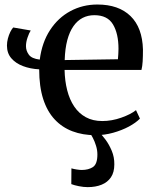

<svg xmlns="http://www.w3.org/2000/svg" viewBox="-20 -572 663 828"><path d="M391.5 11Q337 11 292.5 -5.8Q248 -22.5 215.8 -57Q183.5 -91.5 166.2 -145.2Q149 -199 149 -273Q110.5 -275 79 -287Q47.5 -299 28.8 -320.8Q10 -342.5 10 -375.5Q10 -390.5 14 -405.8Q18 -421 24.2 -433.8Q30.5 -446.5 37 -453.5L112.5 -440.5Q105.5 -430 98.8 -410.2Q92 -390.5 92 -373Q92 -353 104.5 -336Q117 -319 151.5 -315Q161 -389 195.8 -442.2Q230.5 -495.5 283.5 -524Q336.5 -552.5 400 -552.5Q491.5 -552.5 542.8 -502.8Q594 -453 596.5 -358.5Q596.5 -328.5 595.2 -307.2Q594 -286 590 -270.5H258.5Q259.5 -223 269.8 -182.8Q280 -142.5 300 -112.8Q320 -83 350.2 -66.5Q380.5 -50 421 -50Q462 -50 503 -64.5Q544 -79 566.5 -97L583.5 -60.5Q566 -42.5 535.8 -26.2Q505.5 -10 468 0.5Q430.5 11 391.5 11ZM259 -313 488.5 -316.5Q489.5 -326.5 490.2 -338.8Q491 -351 491 -361.5Q491 -427 467.2 -466.8Q443.5 -506.5 387 -506.5Q359 -506.5 336.2 -494.8Q313.5 -483 296.8 -459.2Q280 -435.5 270.2 -399Q260.5 -362.5 259 -313ZM358 235Q340.5 235 320.5 231Q300.5 227 287.5 222L288 154Q298 157 311.2 159Q324.5 161 332 161Q362 161 381 148.2Q400 135.5 400 94Q400 75.5 394.2 56.8Q388.5 38 380.5 22.8Q372.5 7.5 366 -1L391.5 -6L408 -1Q419.5 9.5 435 30.2Q450.5 51 462 78.5Q473.5 106 473 137Q473 171 458.5 192.5Q444 214 418.2 224.5Q392.5 235 358 235Z"/></svg>

Font: Merriweather 60pt
Style: Regular
Weight: 400
Version: Version 2.100